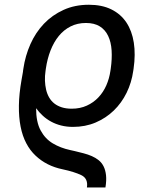

<svg xmlns="http://www.w3.org/2000/svg" viewBox="-20 -573 671 824"><path d="M72.4 -230.1 78.5 -264.6Q78.5 -266 78.7 -266.9Q78.8 -267.8 78.8 -268.5L80.3 -278.4Q88.4 -333.8 110.6 -383.7Q132.8 -433.6 168.5 -471.1Q204.2 -508.5 252.7 -530.5Q301.1 -552.6 361.5 -552.6Q417.6 -552.6 457.9 -532.7Q498.2 -512.8 522.4 -476.6Q546.5 -440.3 554.3 -389.9Q562.1 -339.5 553.3 -278.4L551.8 -268.5Q544.7 -218.4 523.3 -174.7Q501.8 -131 468.2 -98.5Q434.7 -66.1 390.4 -47.2Q346.2 -28.4 293.3 -28.4Q266.3 -28.4 242.9 -34.3Q219.5 -40.1 199.8 -50.8Q180 -61.4 163.9 -76.2Q147.7 -90.9 134.9 -108.7Q134.9 -48.7 154.5 -13.1Q173.7 22.7 206.7 42.4Q239.7 62.1 281.2 71Q291.5 73.2 300.4 75.3Q320 79.9 338.8 84.9Q357.6 89.8 373.9 96.9Q390.3 104 403.4 114.5Q416.5 125 424.5 140.8Q432.5 156.6 435 178.8Q437.5 201 432.5 231.5H353Q359 193.2 328.8 178.6Q298.3 164.1 247.9 153.4Q179.3 139.2 132.5 94.8Q109 72.8 92.7 41.7Q76.3 10.7 68.4 -29.7Q60.4 -70 61.1 -120Q61.8 -170.1 72.4 -230.1ZM177.9 -188.2Q182.2 -169.7 190.9 -154.7Q199.6 -139.6 213.1 -128.9Q226.6 -118.3 245.2 -112.4Q263.8 -106.5 287.6 -106.5Q323.9 -106.5 352.6 -119.7Q381.4 -132.8 402.3 -155Q423.3 -177.2 436.3 -206.7Q449.2 -236.2 453.8 -268.5L455.3 -278.4Q461.3 -320.7 459 -356.5Q456.7 -392.4 444.2 -418.7Q431.8 -445 408.4 -459.7Q384.9 -474.4 348.7 -474.4Q312.5 -474.4 283.2 -459.7Q253.9 -445 232.4 -418.7Q210.9 -392.4 196.9 -356.5Q182.9 -320.7 176.8 -278.4L175.4 -268.5Q172.2 -246.8 172.9 -226.7Q173.7 -206.7 177.9 -188.2Z"/></svg>

Font: Inter P
Style: Italic
Weight: 400
Italic angle: -9.40001°
Designer: Rasmus Andersson
Foundry: rsms
Version: Version 3.018;git-588b23468